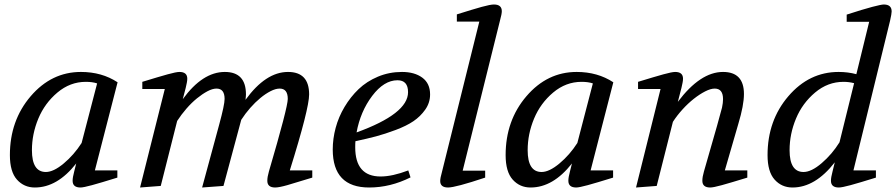

<svg xmlns="http://www.w3.org/2000/svg" viewBox="-20 -827 3986 854"><path d="M24 -137Q24 -291 116.5 -399Q209 -507 340 -507Q433 -507 503 -461L402 -69H502V-37Q428 -14 389.5 -3.5Q351 7 338 7Q303 7 303 -23Q303 -38 310 -64L319 -100Q235 7 135 7Q87 7 55.5 -28Q24 -63 24 -137ZM122 -159Q122 -62 184 -62Q218 -62 263.5 -100Q309 -138 343 -191L412 -456Q391 -463 362 -463Q292 -463 235.5 -415.5Q179 -368 150.5 -299.5Q122 -231 122 -159Z M603 7 713 -431H613V-463Q688 -486 726 -496.5Q764 -507 778 -507Q813 -507 813 -477Q813 -469 811 -459Q809 -449 806 -436L793 -386Q881 -507 980 -507Q1074 -507 1074 -407Q1074 -404 1073.5 -398Q1073 -392 1072 -383Q1162 -507 1261 -507Q1355 -507 1355 -407Q1355 -344 1269 -69H1369V-37Q1295 -14 1258 -3.5Q1221 7 1204 7Q1169 7 1169 -23Q1169 -40 1176 -64Q1260 -350 1260 -387Q1260 -433 1224 -433Q1206 -433 1183.5 -421.5Q1161 -410 1138 -391Q1115 -372 1093 -347Q1071 -322 1053 -294L974 0L879 7L955 -273Q979 -361 979 -387Q979 -433 943 -433Q925 -433 902.5 -421Q880 -409 856 -389.5Q832 -370 809 -343.5Q786 -317 768 -289L695 0Z M1460 -162Q1460 -210 1473 -258.5Q1486 -307 1512.5 -351.5Q1539 -396 1575 -430.5Q1611 -465 1661 -486Q1711 -507 1768 -507Q1824 -507 1858.5 -481.5Q1893 -456 1893 -407Q1893 -370 1871.5 -339.5Q1850 -309 1819 -288Q1788 -267 1740 -249Q1692 -231 1652.5 -220.5Q1613 -210 1561 -199Q1560 -190 1560 -172Q1560 -42 1673 -42Q1725 -42 1796 -69L1806 -38Q1716 7 1622 7Q1460 7 1460 -162ZM1566 -238Q1795 -321 1795 -417Q1795 -470 1748 -470Q1688 -470 1635.5 -400.5Q1583 -331 1566 -238Z M1938 -22Q1938 -35 1946 -63L2112 -731H2012V-763Q2085 -786 2123 -796.5Q2161 -807 2177 -807Q2212 -807 2212 -777Q2212 -765 2204 -736L2038 -68H2138V-37Q2006 7 1973 7Q1938 7 1938 -22Z M2229 -137Q2229 -291 2321.5 -399Q2414 -507 2545 -507Q2638 -507 2708 -461L2607 -69H2707V-37Q2633 -14 2594.5 -3.5Q2556 7 2543 7Q2508 7 2508 -23Q2508 -38 2515 -64L2524 -100Q2440 7 2340 7Q2292 7 2260.5 -28Q2229 -63 2229 -137ZM2327 -159Q2327 -62 2389 -62Q2423 -62 2468.5 -100Q2514 -138 2548 -191L2617 -456Q2596 -463 2567 -463Q2497 -463 2440.5 -415.5Q2384 -368 2355.5 -299.5Q2327 -231 2327 -159Z M2809 7 2918 -431H2818V-463Q2893 -486 2931 -496.5Q2969 -507 2983 -507Q3018 -507 3018 -477Q3018 -469 3016 -459Q3014 -449 3011 -436L2995 -374Q3095 -507 3196 -507Q3289 -507 3289 -409Q3289 -359 3264 -276L3204 -69H3304V-37Q3229 -14 3191 -3.5Q3153 7 3139 7Q3104 7 3104 -23Q3104 -40 3111 -64Q3187 -327 3191.5 -348.5Q3196 -370 3196 -386Q3196 -433 3159 -433Q3141 -433 3116.5 -420.5Q3092 -408 3066 -387.5Q3040 -367 3015.5 -340Q2991 -313 2973 -285L2901 0Z M3394 -137Q3394 -291 3486.5 -399Q3579 -507 3710 -507Q3752 -507 3789 -497L3846 -730H3746V-762Q3820 -786 3860 -796.5Q3900 -807 3911 -807Q3946 -807 3946 -776Q3946 -766 3939 -735L3776 -69H3876V-37Q3802 -14 3763.5 -3.5Q3725 7 3711 7Q3676 7 3676 -23Q3676 -38 3683 -64L3693 -105Q3606 7 3505 7Q3457 7 3425.5 -28Q3394 -63 3394 -137ZM3492 -159Q3492 -62 3554 -62Q3589 -62 3635 -101.5Q3681 -141 3714 -194L3779 -457Q3756 -463 3732 -463Q3662 -463 3605.5 -415.5Q3549 -368 3520.5 -299.5Q3492 -231 3492 -159Z"/></svg>

Font: Volkhov
Style: Italic
Weight: 400
Italic angle: -12°
Designer: Cyreal (www.cyreal.org)
Foundry: Cyreal (www.cyreal.org)
Version: Version 1.010